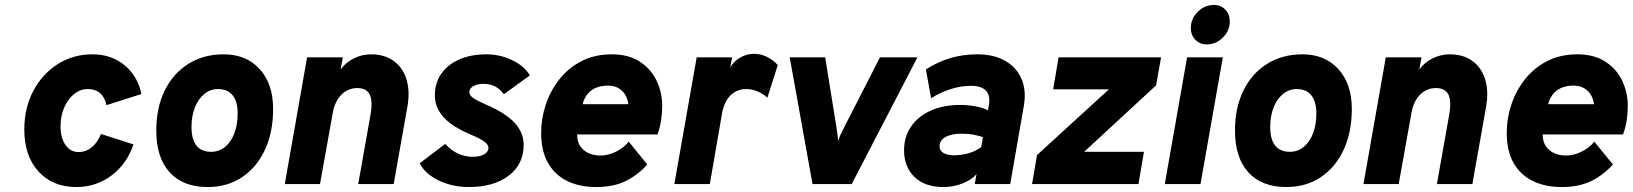

<svg xmlns="http://www.w3.org/2000/svg" viewBox="-20 -742 6582 774"><path d="M288 12Q192 12 135 -50.8Q78 -113.5 78 -220Q78 -306.5 114 -375Q150 -443.5 212.2 -483.2Q274.5 -523 353 -523Q428 -523 481.5 -479.5Q535 -436 550 -363L409 -318Q402.5 -350.5 383.2 -366.8Q364 -383 334 -383Q303.5 -383 278.5 -362.8Q253.5 -342.5 238.8 -308.5Q224 -274.5 224 -233Q224 -186.5 244 -157.8Q264 -129 296 -129Q326 -129 349.8 -148.2Q373.5 -167.5 387 -202L518 -160Q492 -81.5 429.8 -34.8Q367.5 12 288 12Z M817 12Q718 12 664 -47.2Q610 -106.5 610 -216Q610 -308 644 -377Q678 -446 739.2 -484.5Q800.5 -523 882 -523Q973 -523 1027 -463.2Q1081 -403.5 1081 -303Q1081 -209 1048 -138Q1015 -67 955.5 -27.5Q896 12 817 12ZM831 -130Q863 -130 887 -149.5Q911 -169 924.5 -204Q938 -239 938 -285Q938 -332.5 917.8 -357.8Q897.5 -383 859 -383Q828 -383 803.8 -363.2Q779.5 -343.5 765.8 -309Q752 -274.5 752 -230Q752 -180.5 772 -155.2Q792 -130 831 -130Z M1128 0 1218 -511H1362L1353 -462Q1375 -491.5 1407.5 -507.2Q1440 -523 1476 -523Q1530.5 -523 1567.2 -496.2Q1604 -469.5 1618.8 -421.5Q1633.5 -373.5 1622 -310L1567 0H1424L1473 -276Q1483.5 -334 1470.5 -360.5Q1457.5 -387 1420 -387Q1383.5 -387 1357 -361Q1330.5 -335 1322 -290L1270 0Z M1869 12Q1825 12 1785 -0.2Q1745 -12.5 1715.2 -34.2Q1685.5 -56 1672 -84L1775 -162Q1799 -135 1827 -122.5Q1855 -110 1885 -110Q1914.5 -110 1931.8 -119.8Q1949 -129.5 1949 -146Q1949 -158 1934 -170Q1919 -182 1879 -199Q1801 -232 1767 -270.8Q1733 -309.5 1733 -358Q1733 -407.5 1759 -444.8Q1785 -482 1831.8 -502.5Q1878.5 -523 1941 -523Q1996 -523 2045.2 -499.2Q2094.5 -475.5 2116 -438L2011 -362Q1981.5 -404 1929 -404Q1904.5 -404 1888.2 -394.8Q1872 -385.5 1872 -371Q1872 -359 1884.8 -349Q1897.5 -339 1938 -321Q2019 -286 2055 -246.5Q2091 -207 2091 -158Q2091 -80 2031 -34Q1971 12 1869 12Z M2382.5 12Q2317.5 12 2267.8 -11.8Q2218 -35.5 2189.8 -84Q2161.5 -132.5 2161.5 -207Q2161.5 -264 2180 -320Q2198.5 -376 2234.8 -422Q2271 -468 2324 -495.5Q2377 -523 2446.5 -523Q2513 -523 2558.2 -494Q2603.5 -465 2626.5 -417.5Q2649.5 -370 2649.5 -314Q2649.5 -287 2645.2 -258.2Q2641 -229.5 2630.5 -200H2306.5Q2306.5 -171 2319.5 -152.2Q2332.5 -133.5 2353.8 -124.2Q2375 -115 2400.5 -115Q2432 -115 2464 -131Q2496 -147 2514.5 -171L2589.5 -79Q2551.5 -36.5 2502.2 -12.2Q2453 12 2382.5 12ZM2328.5 -322H2513.5Q2510 -345 2499.2 -361.8Q2488.5 -378.5 2471 -387.8Q2453.5 -397 2430.5 -397Q2408 -397 2387.5 -390Q2367 -383 2351.5 -366.5Q2336 -350 2328.5 -322Z M2698.5 0 2788.5 -511H2931.5L2923.5 -469Q2935.5 -493 2962.5 -509Q2989.5 -525 3019.5 -525Q3072 -525 3115.5 -480L3073.5 -348Q3057 -364 3034 -373.5Q3011 -383 2988.5 -383Q2962.5 -383 2942.5 -371.2Q2922.5 -359.5 2909.2 -337.5Q2896 -315.5 2890.5 -284L2841.5 0Z M3255.5 0 3163.5 -511H3306.5L3352.5 -225Q3355 -211 3356.2 -198.8Q3357.5 -186.5 3358.5 -174Q3363.5 -188 3368.2 -198.5Q3373 -209 3378.5 -220L3527.5 -511H3678.5L3413.5 0Z M3784.5 12Q3707.5 12 3666 -29Q3624.5 -70 3624.5 -136Q3624.5 -191 3653 -232.2Q3681.5 -273.5 3732.5 -296.2Q3783.5 -319 3851.5 -319Q3882.5 -319 3914.2 -313Q3946 -307 3962.5 -297L3965.5 -312Q3974 -354 3956 -375Q3938 -396 3894.5 -396Q3855.5 -396 3814.5 -383.5Q3773.5 -371 3733.5 -346L3712.5 -462Q3760.5 -493 3811.5 -508Q3862.5 -523 3919.5 -523Q3986 -523 4031.8 -497Q4077.5 -471 4097.8 -424.2Q4118 -377.5 4107.5 -316L4052.5 0H3909.5L3916.5 -40Q3897 -17 3860.2 -2.5Q3823.5 12 3784.5 12ZM3826.5 -116Q3855 -116 3883.8 -124Q3912.5 -132 3935.5 -149L3942.5 -189Q3928.5 -194.5 3906 -198.8Q3883.5 -203 3856.5 -203Q3828.5 -203 3808.5 -196.8Q3788.5 -190.5 3778 -179.2Q3767.5 -168 3767.5 -153Q3767.5 -135 3783.2 -125.5Q3799 -116 3826.5 -116Z M4140.5 0 4160.5 -117 4450.5 -382H4225.5L4247.5 -511H4660.5L4640.5 -398L4350.5 -130H4591.5L4569.5 0Z M4675.5 0 4765.5 -511H4909.5L4819.5 0ZM4844.5 -563Q4817 -563 4798.8 -581.8Q4780.5 -600.5 4780.5 -629Q4780.5 -666.5 4808.2 -694.2Q4836 -722 4873.5 -722Q4901.5 -722 4919.5 -703.2Q4937.5 -684.5 4937.5 -656Q4937.5 -618.5 4909.8 -590.8Q4882 -563 4844.5 -563Z M5165.5 12Q5066.5 12 5012.5 -47.2Q4958.5 -106.5 4958.5 -216Q4958.5 -308 4992.5 -377Q5026.5 -446 5087.8 -484.5Q5149 -523 5230.5 -523Q5321.5 -523 5375.5 -463.2Q5429.5 -403.5 5429.5 -303Q5429.5 -209 5396.5 -138Q5363.5 -67 5304 -27.5Q5244.5 12 5165.5 12ZM5179.5 -130Q5211.5 -130 5235.5 -149.5Q5259.5 -169 5273 -204Q5286.5 -239 5286.5 -285Q5286.5 -332.5 5266.2 -357.8Q5246 -383 5207.5 -383Q5176.5 -383 5152.2 -363.2Q5128 -343.5 5114.2 -309Q5100.5 -274.5 5100.5 -230Q5100.5 -180.5 5120.5 -155.2Q5140.5 -130 5179.5 -130Z M5476.5 0 5566.5 -511H5710.5L5701.5 -462Q5723.5 -491.5 5756 -507.2Q5788.5 -523 5824.5 -523Q5879 -523 5915.8 -496.2Q5952.5 -469.5 5967.2 -421.5Q5982 -373.5 5970.5 -310L5915.5 0H5772.5L5821.5 -276Q5832 -334 5819 -360.5Q5806 -387 5768.5 -387Q5732 -387 5705.5 -361Q5679 -335 5670.5 -290L5618.5 0Z M6275 12Q6210 12 6160.2 -11.8Q6110.5 -35.5 6082.2 -84Q6054 -132.5 6054 -207Q6054 -264 6072.5 -320Q6091 -376 6127.2 -422Q6163.5 -468 6216.5 -495.5Q6269.5 -523 6339 -523Q6405.5 -523 6450.8 -494Q6496 -465 6519 -417.5Q6542 -370 6542 -314Q6542 -287 6537.8 -258.2Q6533.5 -229.5 6523 -200H6199Q6199 -171 6212 -152.2Q6225 -133.5 6246.2 -124.2Q6267.5 -115 6293 -115Q6324.5 -115 6356.5 -131Q6388.5 -147 6407 -171L6482 -79Q6444 -36.5 6394.8 -12.2Q6345.5 12 6275 12ZM6221 -322H6406Q6402.5 -345 6391.8 -361.8Q6381 -378.5 6363.5 -387.8Q6346 -397 6323 -397Q6300.5 -397 6280 -390Q6259.5 -383 6244 -366.5Q6228.5 -350 6221 -322Z"/></svg>

Font: Overpass Black
Style: Italic
Weight: 900
Italic angle: -10°
Designer: Delve Withrington, Dave Bailey, Thomas Jockin
Foundry: Delve Fonts LLC
Version: Version 4.000